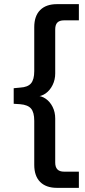

<svg xmlns="http://www.w3.org/2000/svg" viewBox="-20 -725 410 925"><path d="M254 180Q202 180 173.5 151.5Q145 123 145 69V-143Q145 -184 129.5 -202Q114 -220 77 -223L46 -225V-300L77 -303Q114 -305 129.5 -323.5Q145 -342 145 -382V-594Q145 -648 173.5 -676.5Q202 -705 254 -705H360V-627H289Q267 -627 256.5 -616.5Q246 -606 246 -583V-371Q246 -341 233.5 -315.5Q221 -290 200 -275Q179 -260 153 -260V-264Q179 -264 200 -249.5Q221 -235 233.5 -210Q246 -185 246 -154V58Q246 80 256.5 91Q267 102 289 102H360V180Z"/></svg>

Font: Nunito Sans 12pt ExtraLight 12pt SemiBold
Style: Regular
Weight: 600
Version: Version 3.101;gftools[0.9.27]